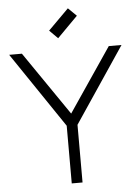

<svg xmlns="http://www.w3.org/2000/svg" viewBox="-63 -1032 781 1081"><g transform="rotate(-5 327.0 -492.0)"><path d="M298 0V-326L10 -752H82L329 -392L573 -752H645L359 -326V0ZM293 -821 246 -868 362 -984 409 -938Z"/></g></svg>

Font: Milkman
Style: Regular
Weight: 300
Designer: Giulia Boggio / Martin Desinde
Version: Version 1.000